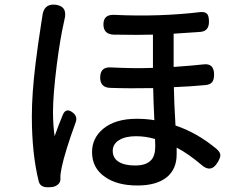

<svg xmlns="http://www.w3.org/2000/svg" viewBox="-20 -778 1020 826"><path d="M167 25Q152 20 147 4Q117 -116 117 -277Q117 -375 133 -505Q143 -586 158 -682Q160 -698 162 -707Q167 -762 217 -758Q273 -752 257 -692Q255 -682 254 -678Q239 -613 224 -497Q208 -369 208 -296Q208 -241 215 -192Q231 -238 251 -286Q265 -316 294 -293Q314 -277 306 -253Q259 -124 245 -56Q239 -28 240 -12Q240 -11 240 -10Q241 6 229 16Q217 26 200 27Q178 29 167 25ZM571 20Q485 20 433 -16Q376 -54 376 -124Q376 -184 424 -224Q476 -267 568 -267Q608 -267 644 -261Q640 -344 639 -399Q536 -397 453 -400Q411 -402 411 -444Q411 -491 457 -488Q555 -483 638 -486V-629Q583 -627 468 -629Q425 -631 425 -673Q425 -717 473 -714Q666 -705 842 -726Q863 -728 872 -717Q879 -708 879 -684Q879 -645 844 -641Q780 -636 727 -633V-561V-490Q813 -496 855 -501Q901 -507 901 -457Q901 -435 892.5 -424.5Q884 -414 864 -412Q801 -406 728 -403Q729 -337 735 -238Q828 -207 912 -137Q928 -123 928 -110Q928 -99 916 -79Q887 -31 844 -71Q791 -116 740 -143Q740 -129 740 -114Q740 -51 698 -16Q654 20 571 20ZM561 -66Q609 -66 630 -89Q648 -108 648 -149Q648 -169 647 -180Q607 -192 565 -192Q519 -192 492 -175Q465 -158 465 -129Q465 -98 490.5 -82Q516 -66 561 -66Z"/></svg>

Font: GenSenRounded JP M
Style: Regular
Weight: 500
Version: Version 1.501;PS 1;hotconv 16.6.51;makeotf.lib2.5.65220